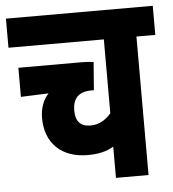

<svg xmlns="http://www.w3.org/2000/svg" viewBox="-48 -666 640 710"><g transform="rotate(-5 272.5 -311.0)"><path d="M545 -514V-622H0V-514H354V-240C334 -216 309 -201 277 -201C239 -201 222 -223 222 -261C222 -305 243 -330 292 -330H301L309 -434C296 -436 279 -437 265 -437H30V-329L133 -333C113 -312 101 -281 101 -244C101 -151 160 -93 258 -93C297 -93 328 -100 354 -116V0H475V-514Z"/></g></svg>

Font: Noto Sans ExtraCondensed
Style: Bold Italic
Weight: 700
Width: 2
Italic angle: -12°
Designer: Monotype Design Team
Foundry: Monotype Imaging Inc.
Version: Version 2.013